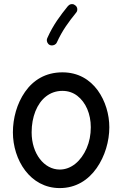

<svg xmlns="http://www.w3.org/2000/svg" viewBox="-20 -893 606 951"><path d="M289.1 -534.7C205.6 -534.7 144.5 -496.1 104 -438C63.5 -379.9 43.9 -307.1 43.9 -237.3C43.9 -102.1 128.4 38.6 275.9 38.6C356 38.6 417 -1 458.5 -60.1C500 -119.1 521.5 -193.8 521.5 -262.7C521.5 -325.7 502.4 -392.6 463.9 -445.8C424.8 -499 367.2 -534.7 289.1 -534.7ZM289.1 -442.9C316.9 -442.9 341.8 -434.6 362.8 -418.5C405.3 -385.7 429.7 -328.6 429.7 -262.7C429.7 -225.1 422.9 -190.4 409.2 -158.7C381.3 -94.7 332.5 -53.2 275.9 -53.2C199.2 -53.2 136.7 -131.3 136.7 -237.3C136.7 -275.9 143.1 -310.5 155.3 -341.8C180.2 -403.8 227.1 -442.9 289.1 -442.9ZM352.5 -866.7C348.1 -870.6 343.3 -872.6 337.4 -872.6C335 -872.6 325.2 -873.5 315.9 -862.3C279.3 -816.9 243.7 -770.5 214.4 -704.6C212.9 -701.2 211.9 -697.8 211.9 -694.3C211.9 -688 214.8 -675.3 227.1 -669.9C230.5 -668.5 233.4 -668 236.8 -668C244.1 -668 256.3 -670.9 261.7 -683.1C289.1 -743.2 320.3 -784.7 356.9 -830.1C360.8 -834.5 362.8 -839.8 362.8 -845.7C362.8 -848.1 363.8 -858.4 352.5 -866.7Z"/></svg>

Font: Mikhak Medium
Style: Regular
Weight: 500
Designer: Amin Abedi
Version: Version 3.2